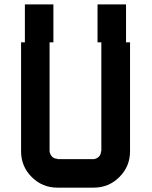

<svg xmlns="http://www.w3.org/2000/svg" viewBox="-20 -861 697 881"><path d="M427.5 -666.7V-840.8H558.3V-666.7H576.7V-166.7Q576.7 -97.5 527.9 -48.8Q479.2 0 410 0H243.3Q174.2 0 125.4 -48.8Q76.7 -97.5 76.7 -166.7V-666.7H94.2V-840.8H225V-666.7H207.5V-166.7Q209.2 -153.3 218.3 -142.9Q227.5 -132.5 243.3 -132.5V-130.8H410Q423.3 -132.5 433.3 -141.7Q443.3 -150.8 443.3 -166.7H445V-666.7Z"/></svg>

Font: 0xA000-Squareish
Style: Squareish-Bold
Weight: 700
Version: Version 0.1